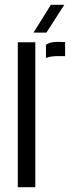

<svg xmlns="http://www.w3.org/2000/svg" viewBox="-20 -775 306 795"><path d="M53.7 0V-600H126.2V0ZM170.3 -535.1V-589.8Q187.4 -601.6 217.3 -601.6Q225.9 -601.6 234.8 -601.2Q243.6 -600.8 249.6 -600.6V-542.6H218.1Q189.2 -542.6 170.3 -535.1ZM118.8 -640 190.7 -755.2H246.3L172.1 -640Z"/></svg>

Font: Big Shoulders Stencil Display SC Thin
Style: Regular
Weight: 100
Designer: Patric King
Foundry: XO Type Co
Version: Version 2.001